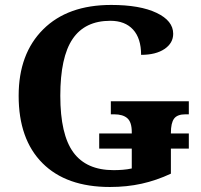

<svg xmlns="http://www.w3.org/2000/svg" viewBox="-20 -744 809 774"><path d="M379.9 -206.1H511.2V-211.9Q511.2 -251.5 493.4 -267.3Q475.6 -283.2 439.9 -283.2H426.8V-335.9H741.2V-283.2H728Q694.8 -283.2 681.9 -265.9Q668.9 -248.5 668.9 -208V-206.1H741.2V-145H668.9V-43.9Q610.4 -16.6 550.8 -3.4Q491.2 9.8 422.9 9.8Q247.1 9.8 151.1 -86.4Q55.2 -182.6 55.2 -357.9Q55.2 -527.3 154.1 -625.7Q252.9 -724.1 428.2 -724.1Q544.4 -724.1 611.3 -692.1Q678.2 -660.2 678.2 -607.9Q678.2 -570.3 643.3 -546.6Q608.4 -522.9 548.8 -522.9Q548.8 -589.4 516.4 -624.8Q483.9 -660.2 424.8 -660.2Q322.3 -660.2 272.7 -586.9Q223.1 -513.7 223.1 -357.9Q223.1 -201.7 275.6 -129.9Q328.1 -58.1 438 -58.1Q456.5 -58.1 475.1 -59.6Q493.7 -61 511.2 -64.9V-145H379.9Z"/></svg>

Font: Droid Serif
Style: Bold
Weight: 700
Designer: Monotype Design team
Foundry: Monotype Imaging Inc.
Version: Version 1.03